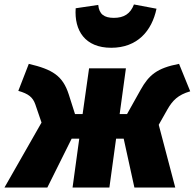

<svg xmlns="http://www.w3.org/2000/svg" viewBox="-54 -840 872 860"><path d="M444 -626C561 -626 626 -701 647 -801L546 -820C530 -778 501 -760 456 -760C413 -760 390 -776 386 -818L285 -803C278 -703 327 -626 444 -626ZM748 -554C649 -535 613 -504 576 -438L515 -329H482L510 -534H345L316 -329H282L254 -417C227 -501 181 -529 75 -554L28 -433C74 -420 93 -404 104 -373L132 -291L-34 0H158L267 -219H301L271 0H436L466 -219H500L548 0H731L657 -281L696 -350C719 -390 743 -415 798 -431Z"/></svg>

Font: Fira Sans Heavy
Style: Italic
Weight: 900
Italic angle: -8°
Designer: bBox Type GmbH & Carrois Corporate GbR & Edenspiekermann AG
Foundry: bBox Type GmbH & Carrois Corporate GbR & Edenspiekermann AG
Version: Version 4.301;PS 004.301;hotconv 1.0.88;makeotf.lib2.5.64775